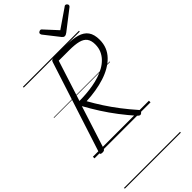

<svg xmlns="http://www.w3.org/2000/svg" viewBox="-444 -1216 1679 1679"><g transform="rotate(-45 395.0 -377.0)"><path d="M86 14Q72 14 65.5 9.5Q59 5 63 -6L338 -856Q342 -866 348.5 -870.5Q355 -875 371 -875H517Q601 -875 656.5 -859Q712 -843 739 -805Q766 -767 766 -702Q766 -652 749.5 -611.5Q733 -571 701.5 -538.5Q670 -506 627.5 -481.5Q585 -457 533.5 -440.5Q482 -424 424.5 -414.5Q367 -405 305 -402Q340 -339 381 -276Q422 -213 469.5 -151Q517 -89 572 -27Q579 -20 580 -11.5Q581 -3 568 9Q556 18 547 14.5Q538 11 527 0Q472 -62 421.5 -128Q371 -194 327 -263Q283 -332 245 -401L118 -5Q114 5 107.5 9.5Q101 14 86 14ZM262 -448Q303 -448 346.5 -451.5Q390 -455 433.5 -462.5Q477 -470 518 -483.5Q559 -497 593.5 -516.5Q628 -536 654 -562.5Q680 -589 695 -623Q710 -657 710 -700Q710 -748 689.5 -775.5Q669 -803 625.5 -814Q582 -825 512 -825H383ZM768 -1129Q776 -1129 783 -1121.5Q790 -1114 790 -1107Q790 -1101 788 -1097.5Q786 -1094 781 -1090L603 -952Q593 -945 586.5 -942Q580 -939 572 -939Q565 -939 559.5 -942.5Q554 -946 548 -953L438 -1093Q436 -1097 434.5 -1101Q433 -1105 433 -1109Q433 -1118 442 -1123.5Q451 -1129 458 -1129Q465 -1129 468.5 -1126Q472 -1123 476 -1118L581 -1004L747 -1118Q754 -1123 758 -1126Q762 -1129 768 -1129ZM0 365H693V375H0ZM0 -20H693V0H0ZM0 -505H693V-500H0ZM0 -885H693V-875H0Z"/></g></svg>

Font: Playwrite DK Uloopet Guides
Style: Regular
Weight: 400
Designer: Veronika Burian, José Scaglione
Foundry: TypeTogether
Version: Version 1.003